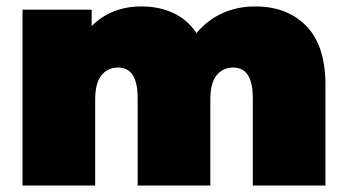

<svg xmlns="http://www.w3.org/2000/svg" viewBox="-20 -577 1080 597"><path d="M992 -312V0H766V-273Q766 -367 705 -367Q673 -367 653.5 -343Q634 -319 634 -267V0H408V-273Q408 -367 347 -367Q315 -367 295.5 -343Q276 -319 276 -267V0H50V-547H265V-496Q326 -557 420 -557Q475 -557 519 -536.5Q563 -516 591 -474Q624 -514 670.5 -535.5Q717 -557 774 -557Q873 -557 932.5 -496Q992 -435 992 -312Z"/></svg>

Font: CMG Sans Black
Style: Regular
Weight: 900
Designer: Julieta Ulanovsky
Foundry: Julieta Ulanovsky
Version: Version 7.200